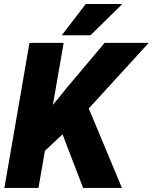

<svg xmlns="http://www.w3.org/2000/svg" viewBox="-20 -921 749 941"><path d="M292 -710.9 168.5 0H1.5L124.5 -710.9ZM709 -710.9 376 -346.7 187.5 -169.9 184.6 -339.4 308.6 -492.2 492.7 -710.9ZM387.2 0 262.2 -326.2 402.3 -419.9 577.6 0ZM282.7 -748 400.4 -901.4H579.6L423.3 -748Z"/></svg>

Font: Roboto Black
Style: Italic
Weight: 900
Italic angle: -12°
Designer: Christian Robertson
Foundry: Google
Version: Version 3.0; 2020